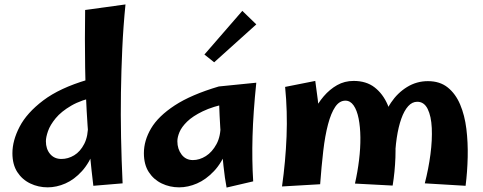

<svg xmlns="http://www.w3.org/2000/svg" viewBox="-20 -831 2179 866"><path d="M533 -4 401 7Q384 -133 375 -265Q366 -397 364 -527Q362 -657 364 -786L546 -811Q536 -711 531.5 -611.5Q527 -512 525.5 -413Q524 -314 526 -212.5Q528 -111 533 -4ZM195 14Q153 14 116.5 -3.5Q80 -21 58 -55Q36 -89 36 -140Q36 -197 68.5 -259.5Q101 -322 175 -378Q249 -434 374 -471L417 -395Q347 -381 301.5 -354.5Q256 -328 231 -297.5Q206 -267 196.5 -239.5Q187 -212 187 -194Q187 -159 206 -136.5Q225 -114 257 -114Q287 -114 314.5 -130.5Q342 -147 360 -182Q378 -217 377 -271L436 -309Q430 -220 407 -158.5Q384 -97 349.5 -59Q315 -21 275 -3.5Q235 14 195 14Z M788 14Q746 14 709.5 -3.5Q673 -21 651 -55Q629 -89 629 -140Q629 -197 661.5 -252Q694 -307 768 -355.5Q842 -404 967 -441L1010 -365Q940 -351 894.5 -329Q849 -307 824 -282.5Q799 -258 789.5 -235Q780 -212 780 -194Q780 -159 799 -134Q818 -109 850 -109Q880 -109 908.5 -127Q937 -145 956.5 -181Q976 -217 975 -271L1034 -309Q1028 -220 1004.5 -158.5Q981 -97 945 -59Q909 -21 868.5 -3.5Q828 14 788 14ZM1002 15Q994 -26 988 -82.5Q982 -139 977.5 -198Q973 -257 970.5 -310Q968 -363 967 -398.5Q966 -434 967 -441L1136 -458Q1122 -323 1119 -216Q1116 -109 1122 -13ZM946 -550 902 -585 1073 -782 1136 -721Z M1751 6 1581 -3Q1593 -56 1599.5 -109.5Q1606 -163 1605.5 -211Q1605 -259 1597.5 -296.5Q1590 -334 1575 -355.5Q1560 -377 1538 -377Q1511 -377 1492 -349Q1473 -321 1459.5 -270Q1446 -219 1438 -150Q1430 -81 1424 0L1349 -166Q1352 -203 1363.5 -244.5Q1375 -286 1394 -325.5Q1413 -365 1440 -396.5Q1467 -428 1500.5 -447Q1534 -466 1575 -466Q1632 -466 1669.5 -437Q1707 -408 1728.5 -358.5Q1750 -309 1758 -247.5Q1766 -186 1763.5 -120.5Q1761 -55 1751 6ZM1424 0 1252 10Q1268 -103 1272.5 -215.5Q1277 -328 1266 -439L1402 -466Q1415 -378 1421.5 -302Q1428 -226 1428.5 -153.5Q1429 -81 1424 0ZM2080 7 1896 -4Q1913 -70 1921.5 -135Q1930 -200 1927.5 -253.5Q1925 -307 1909 -339.5Q1893 -372 1862 -372Q1839 -372 1821 -352Q1803 -332 1790 -295.5Q1777 -259 1769.5 -209Q1762 -159 1761 -98L1704 -270Q1714 -324 1743.5 -368Q1773 -412 1816 -438.5Q1859 -465 1910 -465Q1964 -465 1999.5 -436.5Q2035 -408 2055.5 -359.5Q2076 -311 2083.5 -250Q2091 -189 2089.5 -122.5Q2088 -56 2080 7Z"/></svg>

Font: Marhey Medium
Style: Regular
Weight: 500
Designer: Nur Syamsi & Bustanul Arifin
Foundry: Namelatype
Version: Version 1.000